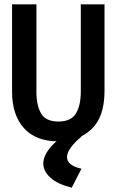

<svg xmlns="http://www.w3.org/2000/svg" viewBox="-20 -643 540 891"><path d="M250 13Q147 13 91.5 -48Q36 -109 36 -218V-623H149V-217Q149 -153 171 -116Q193 -79 251 -79Q309 -79 332 -116Q355 -153 355 -220V-623H465V-221Q465 -101 405 -44Q345 13 250 13ZM358 140 313 228Q246 211 213.5 181Q181 151 181 116Q181 79 216.5 38Q252 -3 319 -37L359 -10Q291 47 291 86Q291 125 358 140Z"/></svg>

Font: Inconsolata
Style: Bold
Weight: 700
Monospace: yes
Designer: Raph Levien, Cyreal, Brenton Simpson
Foundry: Raph Levien, Cyreal, Google
Version: Version 3.100; ttfautohint (v1.8.4.7-5d5b)